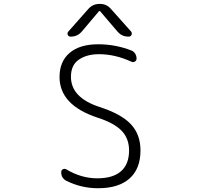

<svg xmlns="http://www.w3.org/2000/svg" viewBox="-20 -995 1040 1003"><path d="M665 -830.1Q670.9 -822.3 667 -813Q663.1 -803.7 652.3 -803.7H650.4Q616.2 -803.7 593.8 -830.1L502.9 -936.5Q500 -939.5 497.1 -936.5L407.2 -830.1Q384.8 -803.7 349.6 -803.7H347.7Q337.9 -803.7 334 -813Q330.1 -822.3 336.9 -830.1L441.4 -948.2Q464.8 -974.6 500 -974.6H502Q537.1 -974.6 559.6 -948.2ZM488.3 -63.5Q570.3 -63.5 612.3 -100.6Q654.3 -137.7 654.3 -209Q654.3 -270.5 616.2 -311Q578.1 -351.6 491.2 -379.9Q291 -445.3 291 -592.8Q291 -673.8 343.8 -718.8Q396.5 -763.7 493.2 -763.7Q583 -763.7 666 -731.4Q678.7 -726.6 686 -714.8Q693.4 -703.1 693.4 -689.5Q693.4 -678.7 684.6 -673.3Q675.8 -668 666 -672.9Q581.1 -711.9 497.1 -711.9Q433.6 -711.9 392.1 -683.6Q350.6 -655.3 350.6 -593.8Q350.6 -485.4 499 -436.5Q614.3 -399.4 664.1 -345.7Q713.9 -292 713.9 -209Q713.9 -113.3 656.7 -62.5Q599.6 -11.7 492.2 -11.7Q405.3 -11.7 328.1 -49.8Q299.8 -63.5 299.8 -95.7Q299.8 -106.4 308.6 -110.8Q317.4 -115.2 326.2 -110.4Q404.3 -63.5 488.3 -63.5Z"/></svg>

Font: Gen Jyuu Gothic L Monospace Light
Style: Regular
Weight: 300
Designer: [Source Han Sans]
Ryoko NISHIZUKA  (kana & ideographs); Paul D. Hunt (Latin, Greek & Cyrillic); Wenlong ZHANG  (bopomofo
Version: Version 1.002.20150607